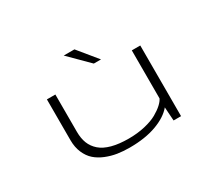

<svg xmlns="http://www.w3.org/2000/svg" viewBox="-130 -925 1310 1179"><g transform="rotate(-30 525.0 -336.0)"><path d="M607 -547.5H556L420.5 -682.5H496.5ZM489.5 10Q444 10 404 3.8Q364 -2.5 325 -18.2Q286 -34 258.2 -58.5Q230.5 -83 213.5 -122.2Q196.5 -161.5 196.5 -211.5V-501H256.5V-236.5Q256.5 -190 270.2 -155Q284 -120 313.8 -94Q343.5 -68 393.5 -54.5Q443.5 -41 513 -41Q574.5 -41 627.8 -53.5Q681 -66 714.8 -85.2Q748.5 -104.5 769.5 -123.8Q790.5 -143 798.5 -160.5V-501H858.5V0H805.5L799 -96.5Q759.5 -48.5 679.8 -19.2Q600 10 489.5 10Z"/></g></svg>

Font: League Mono Extended UltraLight
Style: Regular
Weight: 200
Width: 9
Designer: Tyler Finck
Foundry: The League of Moveable Type / Tyler Finck
Version: Version 2.210